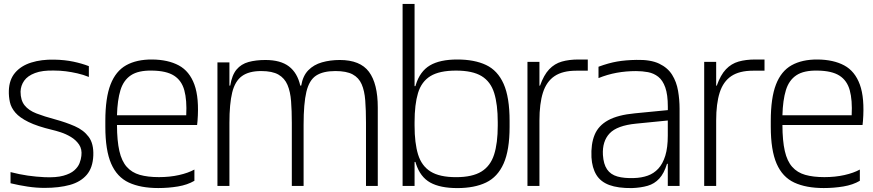

<svg xmlns="http://www.w3.org/2000/svg" viewBox="-20 -950 4463 981"><path d="M207.8 10Q165.2 10 121.2 3.4Q77.2 -3.2 33.8 -13.7V-70.7Q79 -59 121.8 -52.8Q164.7 -46.7 207.2 -44.7Q267 -42 303.6 -52.2Q340.2 -62.3 359.6 -79.6Q379 -96.8 386.6 -116.8Q394.2 -136.8 395.8 -153.8Q400 -187.8 384 -211.3Q368 -234.8 342.4 -250.2Q316.8 -265.5 290.6 -274Q264.3 -282.5 246.5 -286.5Q170.3 -304.7 125.5 -326.8Q80.7 -348.8 58.8 -374.2Q36.8 -399.7 30.6 -428.2Q24.3 -456.7 25.2 -486.5Q26.8 -542.8 57.2 -578.5Q87.7 -614.2 139.6 -630.4Q191.5 -646.7 256.7 -645.3Q311.3 -644.3 355.4 -634.9Q399.5 -625.5 434 -612V-556.8Q405.2 -568.5 375.4 -575.2Q345.7 -582 316.3 -585.8Q287 -589.5 256.3 -589.5Q196.5 -591.2 158.8 -576.8Q121 -562.5 103.5 -537.6Q86 -512.7 85 -481.7Q85 -437.7 105.7 -411.8Q126.3 -385.8 166.1 -370.4Q205.8 -355 261.8 -340Q316.8 -325 362.1 -305.2Q407.3 -285.5 433.2 -250.7Q459.2 -215.8 456.7 -155.3Q454.2 -92.7 422.8 -56.4Q391.5 -20.2 336.8 -5.1Q282 10 207.8 10Z M788.7 10.8Q698.5 10.8 638.2 -17.2Q577.8 -45.3 548 -113.8Q518.2 -182.3 518.2 -302.3V-332Q518.2 -450 544.8 -518.4Q571.3 -586.8 624.8 -616.7Q678.2 -646.5 757.5 -646Q838.7 -645.2 893.5 -615.8Q948.3 -586.3 973.3 -517.8Q998.3 -449.2 989.2 -332L987 -311.2H577.7Q578 -230.3 589.9 -178.4Q601.8 -126.5 627.8 -97.3Q653.7 -68.2 694.2 -56.6Q734.8 -45 792.2 -45Q847.5 -45 894.5 -55.6Q941.5 -66.2 973.3 -83.7V-26.3Q938 -5.5 889.3 2.7Q840.7 10.8 788.7 10.8ZM577.7 -361H931.5Q935.5 -438.5 921.8 -488.5Q908.2 -538.5 869.3 -563.4Q830.5 -588.3 757.5 -589.3Q687.2 -590.8 649.1 -565.5Q611 -540.2 595.4 -489.2Q579.8 -438.3 577.7 -361Z M1091 0V-631.3H1152.2V-512.5H1156.3Q1165.2 -566.7 1188.7 -594.8Q1212.2 -622.8 1249.8 -633.2Q1287.3 -643.5 1336.3 -643.5Q1413.3 -643.5 1456.4 -610.6Q1499.5 -577.7 1514.2 -512.5H1519Q1527.3 -562.5 1555.2 -591Q1583 -619.5 1625.1 -631.5Q1667.2 -643.5 1716.2 -643.5Q1820.2 -643.5 1865.2 -583.1Q1910.2 -522.7 1910.2 -400.7V0H1850V-322.3Q1850 -387.2 1846.2 -436.6Q1842.5 -486 1827.9 -519.5Q1813.3 -553 1781.8 -570Q1750.2 -587 1693.5 -587Q1630.8 -587 1595.2 -563.8Q1559.7 -540.5 1545.4 -480.8Q1531.2 -421 1531.2 -312.3V0H1471V-322.3Q1471 -383.8 1467.2 -432.8Q1463.5 -481.8 1448.9 -516.2Q1434.3 -550.5 1402.8 -568.8Q1371.2 -587 1314.5 -587Q1251.8 -587 1216.2 -561.2Q1180.7 -535.5 1166.4 -477.4Q1152.2 -419.3 1152.2 -322.3V0Z M2316.5 11Q2229.3 11 2178.2 -17.3Q2127.2 -45.7 2105.1 -113.8Q2083 -181.8 2083 -300V-328Q2083 -446.2 2104.2 -515.8Q2125.5 -585.5 2176.6 -615.8Q2227.7 -646 2316.5 -646Q2404.2 -646 2463.4 -618Q2522.7 -590 2553.2 -521.5Q2583.7 -453 2583.7 -332V-302Q2583.7 -183 2553.2 -114.4Q2522.7 -45.8 2463.4 -17.4Q2404.2 11 2316.5 11ZM2094.8 -122.7V-143.7H2109.7V-122.7ZM2037 0V-930H2098.2V0ZM2310.2 -44.8Q2393.3 -44.8 2439.7 -73.4Q2486 -102 2504.6 -160.3Q2523.2 -218.6 2523.2 -308.5V-325.7Q2523.2 -416.5 2505 -474.7Q2486.9 -533 2440.6 -561.2Q2394.3 -589.3 2310.2 -589.3Q2225.2 -589.3 2179.3 -561.2Q2133.5 -533 2115.8 -474.7Q2098.2 -416.4 2098.2 -325.7V-308.5Q2098.2 -218.7 2116.2 -160.3Q2134.3 -102 2180.2 -73.4Q2226.2 -44.8 2310.2 -44.8ZM2094.8 -490.3V-509.8H2109.7V-490.3Z M2675 0V-634H2736.2V-512.2H2739.2Q2758.5 -567 2786 -595.9Q2813.5 -624.8 2850.7 -635.4Q2887.8 -646 2935.8 -646H2983.2V-588.8H2924.8Q2854.8 -588.8 2813.6 -561.2Q2772.3 -533.5 2754.2 -477.1Q2736.2 -420.7 2736.2 -334V0Z M3392 0V-307Q3392 -313 3392 -328.1Q3392 -343.2 3392.1 -360.3Q3392.2 -377.5 3392.2 -390.6Q3392.2 -403.7 3392.2 -404.7Q3392.2 -466.3 3379.2 -503.1Q3366.2 -539.8 3343.2 -557.8Q3320.2 -575.8 3291 -581.3Q3261.8 -586.8 3229.5 -586.8Q3178.7 -586.8 3131.1 -578.2Q3083.5 -569.5 3038 -551V-609Q3089.2 -628 3133.1 -635.6Q3177 -643.2 3232 -644Q3304.2 -645.7 3348 -624.8Q3391.8 -603.8 3414.2 -567.7Q3436.7 -531.5 3444.4 -486.3Q3452.2 -441.2 3452.2 -394.3V0ZM3208.5 11Q3137.7 11.8 3093.1 -4.7Q3048.5 -21.3 3026.8 -57Q3005.2 -92.7 3002 -146Q2998.8 -214 3018.1 -261Q3037.3 -308 3087 -335.4Q3136.7 -362.8 3224 -371L3412 -389.3V-336.3L3230.3 -318.3Q3133 -308.8 3094.9 -268.6Q3056.8 -228.3 3060.5 -158.7Q3063.5 -111 3081.8 -84.5Q3100 -58 3134.6 -48.2Q3169.2 -38.5 3219.2 -40.3Q3257.5 -41.3 3289 -52.4Q3320.5 -63.5 3343.4 -88.2Q3366.3 -112.8 3379.2 -154.3Q3392 -195.8 3392 -256.8L3410 -113H3388Q3373 -64 3348.4 -37.4Q3323.8 -10.8 3289.2 -0.8Q3254.5 9.3 3208.5 11Z M3578 0V-634H3639.2V-512.2H3642.2Q3661.5 -567 3689 -595.9Q3716.5 -624.8 3753.7 -635.4Q3790.8 -646 3838.8 -646H3886.2V-588.8H3827.8Q3757.8 -588.8 3716.6 -561.2Q3675.3 -533.5 3657.2 -477.1Q3639.2 -420.7 3639.2 -334V0Z M4188.7 10.8Q4098.5 10.8 4038.2 -17.2Q3977.8 -45.3 3948 -113.8Q3918.2 -182.3 3918.2 -302.3V-332Q3918.2 -450 3944.8 -518.4Q3971.3 -586.8 4024.8 -616.7Q4078.2 -646.5 4157.5 -646Q4238.7 -645.2 4293.5 -615.8Q4348.3 -586.3 4373.3 -517.8Q4398.3 -449.2 4389.2 -332L4387 -311.2H3977.7Q3978 -230.3 3989.9 -178.4Q4001.8 -126.5 4027.8 -97.3Q4053.7 -68.2 4094.2 -56.6Q4134.8 -45 4192.2 -45Q4247.5 -45 4294.5 -55.6Q4341.5 -66.2 4373.3 -83.7V-26.3Q4338 -5.5 4289.3 2.7Q4240.7 10.8 4188.7 10.8ZM3977.7 -361H4331.5Q4335.5 -438.5 4321.8 -488.5Q4308.2 -538.5 4269.3 -563.4Q4230.5 -588.3 4157.5 -589.3Q4087.2 -590.8 4049.1 -565.5Q4011 -540.2 3995.4 -489.2Q3979.8 -438.3 3977.7 -361Z"/></svg>

Font: Matangi Light
Style: Regular
Weight: 300
Designer: Prashant Pant
Foundry: The Graphic Ant
Version: Version 3.002